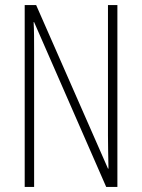

<svg xmlns="http://www.w3.org/2000/svg" viewBox="-20 -734 557 754"><path d="M441 0V-714H404V-202C404 -172 405 -120 406 -72H404L122 -714H77V0H114V-526C114 -579 114 -615 112 -647H114L397 0Z"/></svg>

Font: Noto Sans Ethiopic ExtraCondensed ExtraLight
Style: Regular
Weight: 200
Width: 2
Designer: Monotype Design Team
Foundry: Monotype Imaging Inc.
Version: Version 2.102